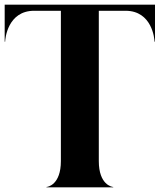

<svg xmlns="http://www.w3.org/2000/svg" viewBox="-36 -800 682 820"><path d="M110 -754H224V-112C224 -11 168 -1.5 162.5 -1.5V0H447.5V-1.5C442 -1.5 386 -11 386 -112V-754H500C613.5 -754 624 -634 624 -622H626V-780H-16V-622H-14C-14 -634 -3.5 -754 110 -754Z"/></svg>

Font: Beautique Display Medium
Style: Bold
Weight: 900
Designer: Nhat-Quang Ngo
Version: Version 1.100;Glyphs 3.2.3 (3260)